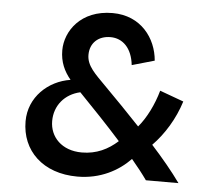

<svg xmlns="http://www.w3.org/2000/svg" viewBox="-52 -767 930 834"><g transform="rotate(5 413.5 -350.5)"><path d="M613 0H755C720 -49 676 -102 627 -156C678 -208 721 -278 745 -355L641 -393C624 -332 594 -271 559 -230C507 -285 453 -341 400 -394C355 -440 317 -473 317 -521C317 -573 353 -606 406 -606C459 -606 500 -567 508 -493L606 -521C598 -618 530 -711 406 -711C267 -711 202 -614 202 -531C202 -480 220 -441 249 -406C152 -391 70 -315 70 -210C70 -82 164 10 315 10C415 10 493 -33 545 -87C571 -56 594 -27 613 0ZM185 -221C185 -289 229 -341 296 -356C358 -292 423 -224 481 -159C439 -121 389 -96 325 -96C237 -96 185 -152 185 -221Z"/></g></svg>

Font: Gully Medium
Style: Regular
Weight: 500
Designer: jaikishan Patel
Foundry: MagicType
Version: Version 1.000;Glyphs 3.2 (3242)